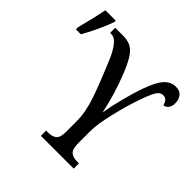

<svg xmlns="http://www.w3.org/2000/svg" viewBox="-237 -903 1063 1063"><g transform="rotate(45 294.5 -372.0)"><path d="M235 -41H252Q283 -41 300.5 -55.5Q318 -70 318 -111V-197Q318 -269 287.5 -357Q257 -445 202 -574Q183 -618 160.5 -646Q138 -674 113 -674H103V-714H162Q199 -714 223 -702.5Q247 -691 266.5 -663Q286 -635 309 -581Q362 -450 385 -332Q395 -393 413 -462.5Q431 -532 449 -583Q477 -661 505.5 -691Q534 -721 572 -721Q603 -721 618.5 -702Q634 -683 634 -652Q634 -629 623 -615Q612 -601 595 -599Q590 -618 581 -628Q572 -638 555 -638Q541 -638 530 -629Q519 -620 506.5 -594Q494 -568 477 -517Q454 -451 432 -358.5Q410 -266 410 -209V-116Q410 -72 427 -56.5Q444 -41 476 -41H492V0H235ZM-45 -569Q-17 -677 -4 -744H77V-732Q44 -642 -6 -554H-45Z"/></g></svg>

Font: Noto Serif Cond
Style: Regular
Weight: 400
Width: 3
Designer: Monotype Design Team
Foundry: Monotype Imaging Inc.
Version: Version 1.001